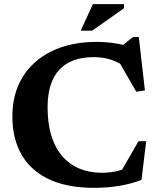

<svg xmlns="http://www.w3.org/2000/svg" viewBox="-20 -891 762 924"><path d="M470 -59.5Q502.5 -59.5 533.2 -65.5Q564 -71.5 600 -86.5L555.5 -53.5L646.5 -211.5H683.5L661 -25.5Q614 -7 556.5 3Q499 13 432.5 13Q339 13 266 -9.2Q193 -31.5 142.5 -75.5Q92 -119.5 65.8 -183.8Q39.5 -248 39.5 -331.5Q39.5 -438.5 88.2 -519Q137 -599.5 228.5 -644.5Q320 -689.5 448 -689.5Q483 -689.5 517.5 -685Q552 -680.5 596.5 -670L555 -661L620 -713H648L677.5 -455.5L636 -449.5L537.5 -620L585.5 -567.5Q545 -595 508.5 -605.5Q472 -616 431 -616Q376.5 -616 335.2 -601Q294 -586 266 -556Q238 -526 223.5 -480.8Q209 -435.5 209 -375.5Q209 -295.5 227.8 -236.2Q246.5 -177 281.2 -137.8Q316 -98.5 364 -79Q412 -59.5 470 -59.5ZM368.5 -743.5 427 -871H577V-851.5L424 -743.5Z"/></svg>

Font: Newsreader 16pt 16pt
Style: Bold
Weight: 700
Version: Version 1.003